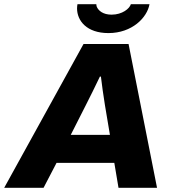

<svg xmlns="http://www.w3.org/2000/svg" viewBox="-58 -897 825 917"><path d="M460 -739C573 -739 645 -813 656 -877H567C561 -856 526 -827 475 -827C434 -827 412 -846 404 -865C403 -869 402 -873 402 -877H312C311 -871 310 -864 310 -857C310 -798 356 -739 460 -739ZM-38 0H150L212 -119H488L508 0H692L556 -687H341ZM280 -253 352 -395C371 -433 399 -488 419 -531H424C428 -493 436 -442 443 -396L467 -253Z"/></svg>

Font: Archivo ExtraBold
Style: Italic
Weight: 800
Italic angle: -10°
Designer: Hector Gatti
Foundry: Omnibus-Type
Version: Version 2.001